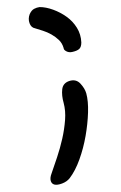

<svg xmlns="http://www.w3.org/2000/svg" viewBox="-20 -546 343 543"><path d="M184 -399Q175 -397 167.5 -401Q160 -405 160 -410Q156 -424 146.5 -433Q137 -442 125.5 -448.5Q114 -455 101.5 -459Q89 -463 79 -466Q68 -468 63.5 -480.5Q59 -493 64 -506Q69 -517 76.5 -521Q84 -525 92 -526Q110 -526 130.5 -518.5Q151 -511 168.5 -498.5Q186 -486 197.5 -467.5Q209 -449 210 -426Q210 -413 204 -407.5Q198 -402 184 -399ZM224 -282Q230 -260 229 -228Q228 -196 222 -161.5Q216 -127 204.5 -95Q193 -63 177 -42Q169 -32 155.5 -27Q142 -22 134 -24Q126 -26 123.5 -34.5Q121 -43 126 -56Q133 -76 141.5 -101.5Q150 -127 156 -153.5Q162 -180 164 -206.5Q166 -233 160 -255Q154 -276 156 -293.5Q158 -311 176 -317Q195 -323 207.5 -309.5Q220 -296 224 -282Z"/></svg>

Font: Nanum Pen
Style: Regular
Weight: 400
Designer: Doo-yul Kwak; Hyunghwan Choi; Nicolas Noh;
Foundry: NHN Corporation
Version: Version 1.10